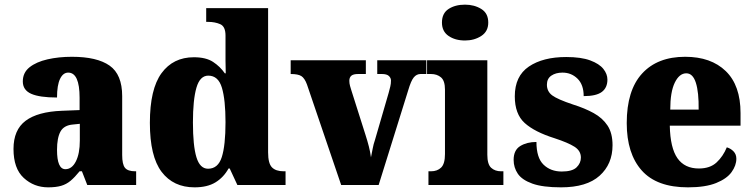

<svg xmlns="http://www.w3.org/2000/svg" viewBox="-20 -795 3237 825"><path d="M187 10Q126 10 82 -30.5Q38 -71 38 -155Q38 -237 90 -276Q142 -315 246 -319L322 -322V-375Q322 -483 273 -483Q251 -483 238 -456Q225 -429 225 -376Q150 -376 114 -392Q78 -408 78 -445Q78 -483 107 -506Q136 -529 184 -540Q232 -551 289 -551Q397 -551 451 -513Q505 -475 505 -382V-129Q505 -89 517 -74Q529 -59 561 -59H565V0H355L332 -59H322Q301 -33 283 -18Q265 -3 242.5 3.5Q220 10 187 10ZM261 -68Q289 -68 306 -101.5Q323 -135 323 -191V-263L294 -260Q255 -257 240 -230Q225 -203 225 -151Q225 -68 261 -68Z M816 10Q725 10 674.5 -56.5Q624 -123 624 -267Q624 -412 674 -480.5Q724 -549 813 -549Q865 -549 895.5 -529Q926 -509 946 -480H950Q949 -502 949 -533Q949 -564 949 -593V-642Q949 -681 926.5 -691Q904 -701 874 -701H866V-760H1132V-140Q1132 -93 1148.5 -76Q1165 -59 1199 -59H1207V0H1000L967 -71H962Q941 -33 906 -11.5Q871 10 816 10ZM874 -70Q917 -70 933 -120Q949 -170 949 -270Q949 -366 933.5 -418Q918 -470 875 -470Q839 -470 824 -418Q809 -366 809 -269Q809 -169 824 -119.5Q839 -70 874 -70Z M1299 -432Q1289 -459 1275 -468Q1261 -477 1229 -477V-536H1552V-477H1519Q1498 -477 1489.5 -469.5Q1481 -462 1481 -448Q1481 -437 1484 -426Q1487 -415 1490 -406L1550 -217Q1559 -189 1565 -165.5Q1571 -142 1574 -119Q1578 -138 1581.5 -157Q1585 -176 1591 -193L1650 -396Q1654 -411 1657 -423Q1660 -435 1660 -449Q1660 -460 1651 -468.5Q1642 -477 1621 -477H1601V-536H1812V-477H1787Q1770 -477 1758 -462.5Q1746 -448 1734 -407L1607 0H1446Z M1978 -621Q1936 -621 1907.5 -640.5Q1879 -660 1879 -698Q1879 -738 1907.5 -756.5Q1936 -775 1978 -775Q2018 -775 2048 -756.5Q2078 -738 2078 -698Q2078 -660 2048 -640.5Q2018 -621 1978 -621ZM1821 0V-59H1832Q1859 -59 1875.5 -75Q1892 -91 1892 -133V-410Q1892 -448 1875 -462.5Q1858 -477 1832 -477H1815V-536H2074V-130Q2074 -89 2090.5 -74Q2107 -59 2133 -59H2143V0Z M2391 10Q2312 10 2267.5 -6Q2223 -22 2205 -48.5Q2187 -75 2187 -108Q2187 -150 2215.5 -167.5Q2244 -185 2285 -185Q2285 -117 2315.5 -87.5Q2346 -58 2394 -58Q2439 -58 2457.5 -76Q2476 -94 2476 -118Q2476 -147 2448.5 -164.5Q2421 -182 2363 -201Q2277 -228 2234.5 -266.5Q2192 -305 2192 -381Q2192 -468 2252.5 -509Q2313 -550 2413 -550Q2477 -550 2516 -535.5Q2555 -521 2572.5 -499Q2590 -477 2590 -453Q2590 -418 2566 -400Q2542 -382 2488 -382Q2488 -431 2461.5 -457Q2435 -483 2397 -483Q2368 -483 2349 -470Q2330 -457 2330 -431Q2330 -402 2353 -385Q2376 -368 2442 -346Q2493 -330 2531 -309Q2569 -288 2590.5 -255.5Q2612 -223 2612 -171Q2612 -90 2556.5 -40Q2501 10 2391 10Z M2936 10Q2802 10 2737.5 -62.5Q2673 -135 2673 -266Q2673 -407 2739 -479Q2805 -551 2924 -551Q3035 -551 3098.5 -489.5Q3162 -428 3162 -309V-255H2858Q2860 -159 2891 -115Q2922 -71 2983 -71Q3031 -71 3059 -97Q3087 -123 3103 -162Q3120 -157 3132 -144.5Q3144 -132 3144 -113Q3144 -84 3123.5 -55.5Q3103 -27 3057 -8.5Q3011 10 2936 10ZM2982 -324Q2983 -399 2970 -439.5Q2957 -480 2929 -480Q2899 -480 2879.5 -440Q2860 -400 2860 -324Z"/></svg>

Font: Noto Serif Hebrew SemiCondensed Black
Style: Regular
Weight: 900
Width: 4
Designer: Monotype Design Team
Foundry: Monotype Imaging Inc.
Version: Version 2.004; ttfautohint (v1.8.4.7-5d5b)